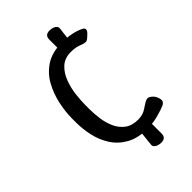

<svg xmlns="http://www.w3.org/2000/svg" viewBox="-207 -651 812 812"><g transform="rotate(-45 199.0 -245.0)"><path d="M228 -479V-553Q228 -567 235 -573.5Q242 -580 255 -580H256Q266 -580 275 -577Q284 -574 289 -568Q294 -562 293 -554L284 -479ZM283 -18V63Q283 76 276.5 83Q270 90 256 90H255Q245 90 236 87Q227 84 222 78Q217 72 218 64L227 -18ZM255 7Q198 7 160 -14.5Q122 -36 100 -70.5Q78 -105 69 -145.5Q60 -186 60 -225V-250Q60 -289 69.5 -333.5Q79 -378 100.5 -417.5Q122 -457 160 -482Q198 -507 255 -507Q287 -507 312 -502Q337 -497 356 -488Q365 -484 367.5 -479Q370 -474 367.5 -468Q365 -462 357 -455L345 -444Q337 -437 329.5 -437Q322 -437 308 -442Q287 -452 255 -452Q218 -452 195 -430.5Q172 -409 160 -376.5Q148 -344 144 -310Q140 -276 140 -250V-225Q140 -199 144 -168.5Q148 -138 160 -110.5Q172 -83 195 -65.5Q218 -48 255 -48Q284 -48 305 -63Q326 -78 339 -83Q348 -86 356 -81.5Q364 -77 371 -69Q378 -61 381 -50Q386 -34 381 -27.5Q376 -21 370 -18Q352 -10 320.5 -1.5Q289 7 255 7Z"/></g></svg>

Font: Winky Sans Light
Style: Regular
Weight: 300
Designer: Simon Atzbach
Foundry: typofactur
Version: Version 1.205